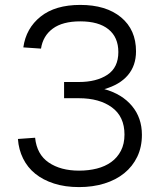

<svg xmlns="http://www.w3.org/2000/svg" viewBox="-20 -746 652 782"><path d="M302 16Q245 16 200 1.5Q155 -13 123.5 -38.5Q92 -64 74 -100.5Q56 -137 53 -180L123 -185Q130 -117 178.5 -84Q227 -51 302 -51Q341 -51 374.5 -59.5Q408 -68 433 -86Q458 -104 472.5 -132Q487 -160 487 -198Q487 -271 436 -308.5Q385 -346 301 -346H241V-412H301Q373 -412 417.5 -441.5Q462 -471 462 -534Q462 -594 422 -626.5Q382 -659 307 -659Q235 -659 195 -629.5Q155 -600 147 -548L75 -553Q86 -631 145.5 -678.5Q205 -726 307 -726Q412 -726 473 -675.5Q534 -625 534 -537Q534 -479 501 -440Q468 -401 405 -383Q477 -363 517.5 -314.5Q558 -266 558 -197Q558 -147 539 -107.5Q520 -68 486 -40.5Q452 -13 405 1.5Q358 16 302 16Z"/></svg>

Font: Geist Light
Style: Regular
Weight: 400
Designer: Basement.studio, Andrés Briganti, Mateo Zaragoza
Foundry: Basement.studio, Vercel, Andrés Briganti, Guido Ferreyra, Mateo Zaragoza
Version: Version 1.401